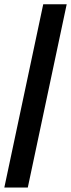

<svg xmlns="http://www.w3.org/2000/svg" viewBox="-20 -760 328 887"><path d="M108.4 106.4H0L179.7 -740.2H288.1Z"/></svg>

Font: Pretendard GOV SemiBold
Style: Regular
Weight: 600
Designer: Base glyphs from Inter by Rasmus Andersson; Hangeul glyphs from Noto Sans CJK(Source Han Sans) by Jang Soo-young and Kan
Foundry: Kil Hyung-jin
Version: Version 1.309